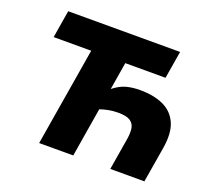

<svg xmlns="http://www.w3.org/2000/svg" viewBox="-123 -886 1149 1044"><g transform="rotate(20 451.5 -364.0)"><path d="M617.7 -458.5Q696.3 -458.5 752.2 -432.9Q808.1 -407.2 832.8 -351.6Q857.4 -295.9 842.3 -205.1L808.1 0H610.8L641.6 -185.5Q647.5 -221.7 643.1 -247.8Q638.7 -273.9 616.7 -288.1Q594.7 -302.2 547.4 -302.2Q516.6 -302.2 490.5 -296.9Q464.4 -291.5 443.4 -284.2L396.5 0H199.2L293.5 -568.4H76.2L102.5 -727.5H750L723.6 -568.4H490.7L464.4 -409.2Q501 -438.5 536.9 -448.5Q572.8 -458.5 617.7 -458.5Z"/></g></svg>

Font: Inter Black
Style: Italic
Weight: 900
Italic angle: -9.39999°
Designer: Rasmus Andersson
Foundry: rsms
Version: Version 4.000;git-a52131595